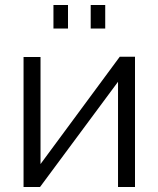

<svg xmlns="http://www.w3.org/2000/svg" viewBox="-20 -748 634 768"><path d="M193.8 -633.8V-728H252V-633.8ZM342.8 -633.8V-728H400.9V-633.8ZM74.2 0V-520H142.1V-91.8L459 -521H520V0H452.1V-420.9L140.1 0Z"/></svg>

Font: Rawline
Style: Regular
Weight: 400
Designer: Matt McInerney, Pablo Impallari, Rodrigo Fuenzalida
Foundry: Matt McInerney, Pablo Impallari, Rodrigo Fuenzalida
Version: Version 4.020;PS 004.020;hotconv 1.0.88;makeotf.lib2.5.64775